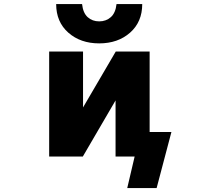

<svg xmlns="http://www.w3.org/2000/svg" viewBox="-20 -783 1040 963"><path d="M564.5 -762.7H693.4Q693.4 -672.9 632.3 -619.1Q571.3 -565.4 477.5 -565.4Q383.8 -565.4 322.8 -619.1Q261.7 -672.9 261.7 -762.7H391.6Q396.5 -717.8 419.9 -696.8Q443.4 -675.8 477.5 -675.8Q511.7 -675.8 535.6 -696.8Q559.6 -717.8 564.5 -762.7ZM559.6 -279.3 395.5 2H226.6V-524.4H396.5V-244.1L560.5 -524.4H730.5V-121.1H839.8L765.6 160.2H618.2L655.3 2H651.4H559.6Z"/></svg>

Font: Gen Shin Gothic Monospace Heavy
Style: Bold
Weight: 800
Designer: [Source Han Sans]
Ryoko NISHIZUKA  (kana & ideographs); Paul D. Hunt (Latin, Greek & Cyrillic); Wenlong ZHANG  (bopomofo
Version: Version 1.002.20150607